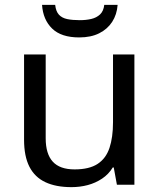

<svg xmlns="http://www.w3.org/2000/svg" viewBox="-20 -760 658 790"><path d="M533 -536V0H461L448 -71H444Q427 -43 400 -25Q373 -7 341 1.5Q309 10 274 10Q210 10 166.5 -10.5Q123 -31 101 -74Q79 -117 79 -185V-536H168V-191Q168 -127 197 -95Q226 -63 287 -63Q347 -63 381.5 -85.5Q416 -108 430.5 -151.5Q445 -195 445 -257V-536ZM464 -740Q461 -700 441.5 -670Q422 -640 388 -623Q354 -606 306 -606Q232 -606 194.5 -642.5Q157 -679 153 -740H207Q210 -713 222.5 -699.5Q235 -686 256.5 -681.5Q278 -677 308 -677Q334 -677 355.5 -682Q377 -687 391.5 -700.5Q406 -714 409 -740Z"/></svg>

Font: Noto Sans Georgian
Style: Regular
Weight: 400
Designer: Monotype Design Team, Akaki Razmadze
Foundry: Google LLC
Version: Version 2.002